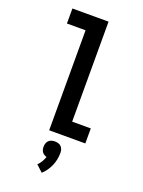

<svg xmlns="http://www.w3.org/2000/svg" viewBox="-180 -816 860 1153"><g transform="rotate(20 250.0 -240.0)"><path d="M194 0V-639H75V-735H306V-96H425V0ZM239 255 197 216Q210 204 219 188.5Q228 173 234 156Q225 154 217.5 149Q210 144 205 137Q200 130 198 121.5Q196 113 196 104Q196 93 199.5 82.5Q203 72 210.5 64.5Q218 57 228.5 54Q239 51 250 51Q261 51 271.5 54Q282 57 289.5 64.5Q297 72 300.5 82.5Q304 93 304 104Q304 125 300 146Q296 167 287.5 186.5Q279 206 267 223.5Q255 241 239 255Z"/></g></svg>

Font: Iosevka SS08 Regular
Style: Bold
Weight: 700
Monospace: yes
Designer: Belleve Invis
Foundry: Belleve Invis
Version: Version 16.3.4; ttfautohint (v1.8.4)